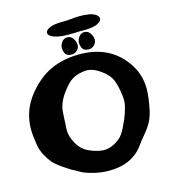

<svg xmlns="http://www.w3.org/2000/svg" viewBox="-136 -1063 1036 1173"><g transform="rotate(-15 382.5 -476.5)"><path d="M381.8 -950.2Q399.4 -950.2 427.7 -953.1Q456.1 -956.1 474.6 -956.1Q487.3 -956.1 494.1 -956.1Q495.1 -956.1 506.3 -955.1Q517.6 -954.1 521 -953.6Q524.4 -953.1 534.2 -952.1Q543.9 -951.2 549.3 -949.2Q554.7 -947.3 562 -944.3Q569.3 -941.4 575.2 -938.5Q594.7 -924.8 594.7 -910.2Q594.7 -898.4 581.1 -888.7Q571.3 -880.9 559.6 -876.5Q547.9 -872.1 530.8 -869.6Q513.7 -867.2 504.9 -866.7Q496.1 -866.2 473.6 -866.2Q451.2 -866.2 448.2 -866.2Q443.4 -865.2 418.9 -864.7Q394.5 -864.3 380.9 -864.3Q307.6 -864.3 271.5 -887.7Q258.8 -897.5 258.8 -908.2Q258.8 -922.9 279.3 -934.6Q308.6 -950.2 368.2 -950.2ZM478.6 -745.7Q464.9 -745.7 455.7 -750.3Q446.5 -754.9 443.8 -758.7Q441.2 -762.4 438.1 -768.6Q431.5 -784.8 431.5 -798Q431.5 -819.1 445.2 -836.9Q458.8 -854.7 479.9 -854.7Q503.2 -854.7 516.6 -834.2Q530 -813.8 530 -794.5Q530 -775.1 515.7 -760.4Q501.4 -745.7 478.6 -745.7ZM369.2 -741.8Q355.6 -741.8 346.3 -746.4Q337.1 -751 334.5 -754.8Q331.8 -758.5 328.8 -764.6Q322.2 -780.9 322.2 -794.1Q322.2 -815.2 335.8 -833Q349.4 -850.8 370.5 -850.8Q393.8 -850.8 407.2 -830.3Q420.6 -809.9 420.6 -790.6Q420.6 -771.2 406.3 -756.5Q392 -741.8 369.2 -741.8ZM409.2 2.9Q328.1 2.9 247.1 -30.3Q204.1 -53.7 186 -64Q168 -74.2 132.3 -99.1Q96.7 -124 79.6 -144.5Q62.5 -165 44.9 -197.3Q27.3 -229.5 21.5 -266.6Q11.7 -328.1 11.7 -363.3Q11.7 -481.4 85.9 -574.2Q151.4 -656.2 231.9 -693.8Q312.5 -731.4 419.9 -731.4Q603.5 -729.5 700.2 -597.7Q758.8 -519.5 758.8 -421.9Q758.8 -370.1 742.2 -290Q733.4 -250 717.8 -220.2Q702.1 -190.4 671.9 -154.3Q641.6 -118.2 631.8 -103.5Q558.6 2.9 409.2 2.9ZM224.6 -366.2Q224.6 -357.4 223.6 -344.2Q222.7 -331.1 222.2 -321.3Q221.7 -311.5 221.7 -303.7Q221.7 -261.7 246.1 -219.7Q265.6 -185.5 288.1 -168.5Q310.5 -151.4 349.6 -138.7Q386.7 -127 412.1 -127Q445.3 -127 477.5 -144.5Q515.6 -165 534.2 -191.9Q552.7 -218.8 577.1 -275.4Q607.4 -349.6 607.4 -388.7Q607.4 -410.2 600.6 -451.2Q591.8 -500 578.6 -527.3Q565.4 -554.7 534.2 -580.1Q478.5 -625 432.6 -625Q418.9 -625 404.3 -622.1Q355.5 -614.3 325.2 -588.9Q294.9 -563.5 259.8 -510.7Q245.1 -487.3 237.3 -463.9Q229.5 -440.4 228 -423.3Q226.6 -406.2 224.6 -366.2Z"/></g></svg>

Font: Essays1743
Style: Bold
Weight: 700
Designer: Based on the typeface in a 1743 English translation of the essays of Montaigne.  PostScript/TrueType font designed by Jo
Version: Version 002.100